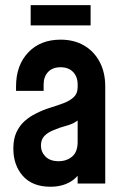

<svg xmlns="http://www.w3.org/2000/svg" viewBox="-20 -715 485 748"><path d="M176.5 12.5Q106.5 12.5 69.2 -29.5Q32 -71.5 32 -136Q32 -174 44.2 -200Q56.5 -226 76.2 -243.5Q96 -261 119.5 -272.5Q146.5 -286.5 175 -295.2Q203.5 -304 228 -313.2Q252.5 -322.5 267.5 -336.8Q282.5 -351 282.5 -375V-386Q282.5 -416 264.8 -434.5Q247 -453 216 -453Q184.5 -453 167.2 -434.5Q150 -416 150 -386V-361H42.5V-378.5Q42.5 -460.5 89.8 -510.5Q137 -560.5 216 -560.5Q268.5 -560.5 307.5 -537.8Q346.5 -515 368.2 -474Q390 -433 390 -378.5V0H282.5V-82.5L301 -58.5Q284.5 -24 252.5 -5.8Q220.5 12.5 176.5 12.5ZM208.5 -87Q239.5 -87 261 -105Q282.5 -123 282.5 -162V-245.5Q263.5 -231.5 238.2 -225Q213 -218.5 188.5 -208Q165 -198.5 152.2 -184.5Q139.5 -170.5 139.5 -148Q139.5 -123 157.2 -105Q175 -87 208.5 -87ZM99.5 -695H333V-616H99.5Z"/></svg>

Font: Mohave Light SemiBold
Style: Regular
Weight: 600
Version: Version 2.003